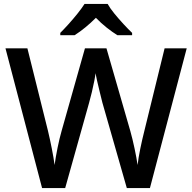

<svg xmlns="http://www.w3.org/2000/svg" viewBox="-20 -961 982 981"><path d="M934 -714 746 0H628L503 -437Q497 -461 489.5 -491.5Q482 -522 476 -548.5Q470 -575 468 -587Q467 -575 462 -548.5Q457 -522 449.5 -491Q442 -460 435 -435L313 0H195L8 -714H120L225 -293Q235 -251 244.5 -203Q254 -155 259 -118Q264 -156 274 -205.5Q284 -255 295 -293L414 -714H524L646 -291Q657 -252 667.5 -202.5Q678 -153 683 -118Q687 -154 697 -202.5Q707 -251 718 -294L821 -714ZM530 -941Q542 -919 564.5 -891.5Q587 -864 611.5 -837.5Q636 -811 655 -793V-781H580Q554 -797 525 -820Q496 -843 470 -870Q416 -816 361 -781H288V-793Q307 -812 330.5 -838Q354 -864 376 -891.5Q398 -919 412 -941Z"/></svg>

Font: Noto Kufi Arabic Medium
Style: Regular
Weight: 500
Designer: Monotype Design Team, David Williams, Khaled Hosny
Foundry: Google LLC
Version: Version 2.109; ttfautohint (v1.8.4.7-5d5b)